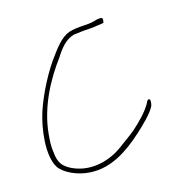

<svg xmlns="http://www.w3.org/2000/svg" viewBox="-78 -522 592 615"><g transform="rotate(-15 218.0 -214.5)"><path d="M48 -26C63 -3 106 18 149 20C219 24 277 -17 325 -60C350 -83 381 -112 392 -135C396 -149 394 -156 392 -157H391C389 -160 383 -155 381 -148C367 -122 341 -96 315 -73C297 -58 277 -45 259 -31C222 -4 157 20 94 -9C68 -22 54 -35 51 -74C48 -90 49 -110 51 -132C59 -222 105 -304 147 -360C166 -390 184 -412 212 -420H213C222 -421 231 -422 238 -423C254 -425 276 -425 289 -428C303 -430 312 -431 313 -432V-433C317 -450 312 -450 298 -448H297C286 -445 282 -443 265 -441C244 -439 228 -439 210 -435C180 -429 159 -404 135 -371C104 -331 69 -264 51 -210C33 -155 22 -69 48 -26Z"/></g></svg>

Font: Stray Cat
Style: ExLtCn
Weight: 200
Version: Version 1.0